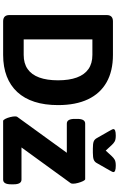

<svg xmlns="http://www.w3.org/2000/svg" viewBox="213 -971 758 1224"><g transform="rotate(90 592.0 -359.0)"><path d="M116 0Q76 0 76 -40V-660Q76 -700 116 -700H330Q433 -700 504.5 -659.5Q576 -619 613 -541Q650 -463 650 -350Q650 -265 629 -200Q608 -135 567 -90.5Q526 -46 466.5 -23Q407 0 330 0ZM231 -131H330Q384 -131 420 -156Q456 -181 474 -230Q492 -279 492 -350Q492 -421 474 -470Q456 -519 420 -544Q384 -569 330 -569H231ZM751 0Q745 0 738 -13.5Q731 -27 726.5 -45Q722 -63 722 -76Q722 -86 725 -90L954 -406H768Q738 -406 738 -456V-473Q738 -523 768 -523H1122Q1128 -523 1134.5 -509.5Q1141 -496 1146 -478Q1151 -460 1151 -446Q1151 -436 1148 -431L920 -117H1125Q1155 -117 1155 -67V-50Q1155 0 1125 0ZM926 -572Q895 -572 881.5 -577.5Q868 -583 860 -598L816 -675Q810 -686 806.5 -692.5Q803 -699 803 -703Q803 -718 844 -718Q870 -718 882 -711Q894 -704 904 -693L940 -654L976 -693Q986 -704 998 -711Q1010 -718 1036 -718Q1077 -718 1077 -703Q1077 -699 1073.5 -692.5Q1070 -686 1064 -675L1020 -598Q1013 -584 999 -578Q985 -572 954 -572Z"/></g></svg>

Font: Asap
Style: Regular
Weight: 400
Designer: Pablo Cosgaya
Foundry: Omnibus-Type
Version: Version 3.001